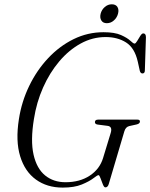

<svg xmlns="http://www.w3.org/2000/svg" viewBox="-20 -863 700 894"><path d="M462 -713Q514 -713 543.5 -699.8Q573 -686.5 587 -673.2Q601 -660 606.5 -660Q611.5 -660 618.5 -671.8Q625.5 -683.5 633 -695.5Q640.5 -707.5 647 -707.5Q659.5 -707.5 659.5 -689.5L654.5 -535.5Q654.5 -521.5 644 -521Q634.5 -520.5 631 -533L621.5 -576Q607 -640 567.2 -665.2Q527.5 -690.5 472 -690.5Q410.5 -690.5 355.5 -660.2Q300.5 -630 255.8 -577Q211 -524 180.5 -455.2Q150 -386.5 138 -309Q121.5 -208.5 136.2 -143.2Q151 -78 190 -46.2Q229 -14.5 285 -14.5Q351.5 -14.5 398 -45.2Q444.5 -76 460 -127.5L495.5 -244Q504.5 -274 481 -277L434.5 -283Q421.5 -285 422 -295Q422.5 -306 437 -306H620Q632.5 -306 631.5 -296Q630.5 -287 616 -283.5L582 -276Q565 -272 559 -251.5L486.5 -6.5Q482 9.5 470.5 9.5Q464.5 9.5 458.8 -4.8Q453 -19 448 -33.2Q443 -47.5 438.5 -47.5Q433.5 -47.5 414.8 -33Q396 -18.5 361 -4Q326 10.5 272 10.5Q199 10.5 147.2 -27Q95.5 -64.5 73.8 -135.8Q52 -207 68 -308Q80.5 -389.5 115.8 -462.5Q151 -535.5 204 -592Q257 -648.5 322.8 -680.8Q388.5 -713 462 -713ZM477.5 -755Q459.5 -755 451.8 -767.8Q444 -780.5 448.5 -799Q453.5 -818 468 -830.5Q482.5 -843 500.5 -843Q519 -843 526.8 -830.5Q534.5 -818 529.5 -799Q524.5 -780.5 510.2 -767.8Q496 -755 477.5 -755Z"/></svg>

Font: Fraunces 144pt Soft Light
Style: Italic
Weight: 300
Italic angle: -16°
Version: Version 1.000;[b76b70a41]